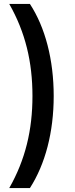

<svg xmlns="http://www.w3.org/2000/svg" viewBox="-20 -762 383 976"><path d="M132 194C210 73 253 -90 253 -274C253 -458 210 -623 132 -742H27C109 -598 145 -447 145 -274C145 -101 109 50 27 194Z"/></svg>

Font: Montserrat-Alt1 SemBd
Style: Regular
Weight: 600
Designer: Differentunic
Foundry: Differentunic
Version: Version 7.222